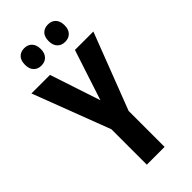

<svg xmlns="http://www.w3.org/2000/svg" viewBox="-282 -977 1039 1039"><g transform="rotate(-45 237.0 -457.5)"><path d="M238 -424 333 -714H474L305 -275V0H169V-271L0 -714H142ZM85 -848Q85 -881 101.5 -898Q118 -915 145 -915Q173 -915 189.5 -897.5Q206 -880 206 -848Q206 -817 189.5 -799.5Q173 -782 145 -782Q118 -782 101.5 -799Q85 -816 85 -848ZM266 -848Q266 -881 282.5 -898Q299 -915 327 -915Q355 -915 371.5 -897.5Q388 -880 388 -848Q388 -817 371.5 -799.5Q355 -782 327 -782Q299 -782 282.5 -799.5Q266 -817 266 -848Z"/></g></svg>

Font: Noto Sans Arabic ExtCond
Style: Bold
Weight: 700
Width: 2
Designer: Monotype Design Team, Nadine Chahine, Nizar Qandah and Khaled Hosny
Foundry: Monotype Imaging Inc.
Version: Version 2.012; ttfautohint (v1.8.4.7-5d5b)